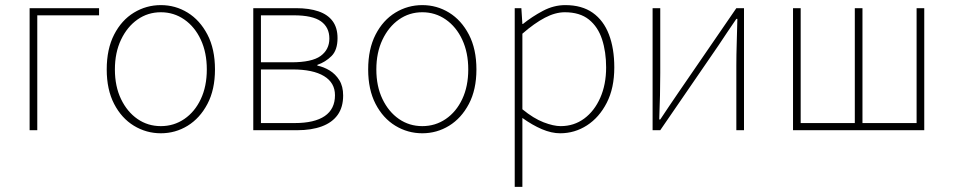

<svg xmlns="http://www.w3.org/2000/svg" viewBox="-20 -510 3736 752"><path d="M96 0V-478H368V-450H126V0Z M610 12Q553 12 504.5 -17.5Q456 -47 427 -103Q398 -159 398 -238Q398 -318 427 -374.5Q456 -431 504.5 -460.5Q553 -490 610 -490Q667 -490 715 -460.5Q763 -431 792.5 -374.5Q822 -318 822 -238Q822 -159 792.5 -103Q763 -47 715 -17.5Q667 12 610 12ZM610 -16Q661 -16 702 -44Q743 -72 766.5 -122Q790 -172 790 -238Q790 -304 766.5 -354.5Q743 -405 702 -433.5Q661 -462 610 -462Q559 -462 518.5 -433.5Q478 -405 454 -354.5Q430 -304 430 -238Q430 -172 454 -122Q478 -72 518.5 -44Q559 -16 610 -16Z M972 0V-478H1140Q1191 -478 1227.5 -465.5Q1264 -453 1283 -427Q1302 -401 1302 -361Q1302 -314 1278.5 -290.5Q1255 -267 1223 -256V-253Q1248 -248 1271 -234Q1294 -220 1309 -196Q1324 -172 1324 -136Q1324 -90 1302.5 -60Q1281 -30 1240.5 -15Q1200 0 1144 0ZM1002 -266H1121Q1202 -266 1236 -291Q1270 -316 1270 -359Q1270 -403 1237 -426.5Q1204 -450 1131 -450H1002ZM1002 -28H1134Q1212 -28 1252 -55.5Q1292 -83 1292 -137Q1292 -186 1249 -212Q1206 -238 1126 -238H1002Z M1634 12Q1577 12 1528.5 -17.5Q1480 -47 1451 -103Q1422 -159 1422 -238Q1422 -318 1451 -374.5Q1480 -431 1528.5 -460.5Q1577 -490 1634 -490Q1691 -490 1739 -460.5Q1787 -431 1816.5 -374.5Q1846 -318 1846 -238Q1846 -159 1816.5 -103Q1787 -47 1739 -17.5Q1691 12 1634 12ZM1634 -16Q1685 -16 1726 -44Q1767 -72 1790.5 -122Q1814 -172 1814 -238Q1814 -304 1790.5 -354.5Q1767 -405 1726 -433.5Q1685 -462 1634 -462Q1583 -462 1542.5 -433.5Q1502 -405 1478 -354.5Q1454 -304 1454 -238Q1454 -172 1478 -122Q1502 -72 1542.5 -44Q1583 -16 1634 -16Z M1996 222V-478H2022L2026 -416H2028Q2064 -445 2106.5 -467.5Q2149 -490 2194 -490Q2259 -490 2301.5 -460Q2344 -430 2365 -375Q2386 -320 2386 -246Q2386 -165 2356.5 -107.5Q2327 -50 2279 -19Q2231 12 2174 12Q2140 12 2102.5 -4Q2065 -20 2026 -48V42V222ZM2176 -16Q2228 -16 2268 -45.5Q2308 -75 2331 -127Q2354 -179 2354 -246Q2354 -307 2338 -356Q2322 -405 2286.5 -433.5Q2251 -462 2192 -462Q2155 -462 2114 -440.5Q2073 -419 2026 -378V-82Q2070 -46 2109 -31Q2148 -16 2176 -16Z M2536 0V-478H2566V-224Q2566 -184 2565 -137Q2564 -90 2562 -42H2566Q2581 -65 2601 -94.5Q2621 -124 2636 -146L2864 -478H2894V0H2864V-254Q2864 -294 2865.5 -341Q2867 -388 2868 -436H2864Q2849 -414 2829 -384.5Q2809 -355 2794 -332L2566 0Z M3086 0V-478H3116V-28H3328V-478H3358V-28H3570V-478H3600V0Z"/></svg>

Font: Source Sans Variable
Style: Regular
Weight: 200
Designer: Paul D. Hunt
Foundry: Adobe Systems Incorporated
Version: Version 3.006;hotconv 1.0.111;makeotfexe 2.5.65597